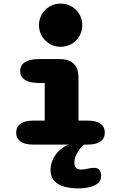

<svg xmlns="http://www.w3.org/2000/svg" viewBox="-20 -805 659 1069"><path d="M165 -133.5H229V-343H197Q146 -343 119.2 -360Q92.5 -377 92.5 -409.5Q92.5 -442 119.2 -459Q146 -476 197 -476H312.5Q417 -476 417 -371.5V-133.5H468Q515.5 -133.5 539.5 -116.2Q563.5 -99 563.5 -66.5Q563.5 -34.5 539.5 -17.2Q515.5 0 468 0H165Q118 0 94 -17.2Q70 -34.5 70 -66.5Q70 -99 94 -116.2Q118 -133.5 165 -133.5ZM197 -665Q197 -698.5 213.2 -725.8Q229.5 -753 256.8 -769Q284 -785 317.5 -785Q351.5 -785 378.8 -769Q406 -753 422 -725.8Q438 -698.5 438 -665Q438 -631.5 422 -604Q406 -576.5 378.8 -560.5Q351.5 -544.5 317.5 -544.5Q284 -544.5 256.8 -560.5Q229.5 -576.5 213.2 -604Q197 -631.5 197 -665ZM416 244Q376.5 244 341 235Q305.5 226 283.5 203.5Q261.5 181 261.5 141.5Q261.5 113.5 271.5 89.2Q281.5 65 297.5 46.2Q313.5 27.5 331.5 15.5Q349.5 3.5 366 0H448.5Q438.5 6 425.8 22.5Q413 39 403.5 59.8Q394 80.5 394 99.5Q394 120 403.5 129.5Q413 139 432 139Q438.5 139 450.2 137.5Q462 136 468.5 134Q478.5 131.5 487.2 130.5Q496 129.5 503 129.5Q525 129.5 534 142.2Q543 155 543 175Q543 210 507 227Q471 244 416 244Z"/></svg>

Font: Sono ExtraLight Monospace ExtraBold
Style: Regular
Weight: 800
Version: Version 2.112